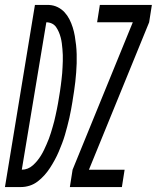

<svg xmlns="http://www.w3.org/2000/svg" viewBox="-62 -755 633 775"><path d="M220 0 231 -70 474 -665H330L341 -735H551L540 -665L297 -70H441L430 0ZM-42 0 79 -735H136Q155 -734 171 -726Q187 -718 198.5 -705.5Q210 -693 218 -677.5Q226 -662 231.5 -644.5Q237 -627 240 -609.5Q243 -592 245 -573.5Q247 -555 247.5 -536.5Q248 -518 247.5 -499.5Q247 -481 245.5 -462.5Q244 -444 242 -425Q240 -406 237 -387Q234 -368 231 -349Q231 -349 231 -349Q231 -349 231 -349V-348Q228 -331 225 -313.5Q222 -296 218 -279Q214 -262 209.5 -244.5Q205 -227 200 -210Q195 -193 188.5 -176Q182 -159 175 -142.5Q168 -126 159 -109.5Q150 -93 140 -77.5Q130 -62 117.5 -48Q105 -34 90 -22.5Q75 -11 57.5 -5.5Q40 0 23 0ZM26 -70Q38 -70 49.5 -74.5Q61 -79 71 -88Q81 -97 89 -107Q97 -117 103.5 -127.5Q110 -138 115.5 -149.5Q121 -161 126 -172.5Q131 -184 135.5 -195.5Q140 -207 143.5 -219Q147 -231 150.5 -242.5Q154 -254 157 -266Q160 -278 162.5 -290Q165 -302 167.5 -313.5Q170 -325 172 -337Q174 -349 176 -361Q178 -373 180 -385.5Q182 -398 183.5 -410.5Q185 -423 186.5 -435Q188 -447 189 -459.5Q190 -472 190.5 -484Q191 -496 191.5 -508.5Q192 -521 191.5 -533Q191 -545 190 -557Q189 -569 187.5 -580.5Q186 -592 183 -603.5Q180 -615 175.5 -625.5Q171 -636 164.5 -645.5Q158 -655 147.5 -660Q137 -665 125 -665Z"/></svg>

Font: Iosevka SS04
Style: Italic
Weight: 400
Italic angle: -9°
Monospace: yes
Designer: Belleve Invis
Foundry: Belleve Invis
Version: Version 19.0.0; ttfautohint (v1.8.4)